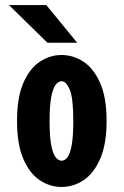

<svg xmlns="http://www.w3.org/2000/svg" viewBox="-20 -730 490 761"><path d="M224 11Q177.5 11 137.2 -16Q97 -43 72.2 -100.8Q47.5 -158.5 47.5 -251Q47.5 -343 72.2 -400.5Q97 -458 137.2 -485Q177.5 -512 224 -512Q271 -512 311.5 -485Q352 -458 377.2 -400.5Q402.5 -343 402.5 -251Q402.5 -158.5 377.2 -100.8Q352 -43 311.5 -16Q271 11 224 11ZM224 -93Q236.5 -93 247 -106Q257.5 -119 264 -153.2Q270.5 -187.5 270.5 -251Q270.5 -341 256.5 -374.5Q242.5 -408 224 -408Q211.5 -408 200.8 -394.2Q190 -380.5 183.2 -346.2Q176.5 -312 176.5 -251Q176.5 -188 183.2 -153.8Q190 -119.5 201 -106.2Q212 -93 224 -93ZM168 -560.5 15.5 -710H163.5L286 -560.5Z"/></svg>

Font: Trispace Condensed SemiBold
Style: Regular
Weight: 600
Width: 3
Designer: Tyler Finck
Foundry: Etcetera Type Company
Version: Version 1.210; ttfautohint (v1.8.3)